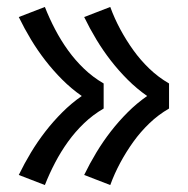

<svg xmlns="http://www.w3.org/2000/svg" viewBox="-20 -616 540 552"><path d="M297 -84 222 -113Q238 -146 257 -177.5Q276 -209 298.5 -238Q321 -267 347 -293Q373 -319 403 -340Q373 -361 347 -387Q321 -413 298.5 -442Q276 -471 257 -502.5Q238 -534 222 -567L297 -596Q309 -563 326 -531.5Q343 -500 363.5 -471.5Q384 -443 409.5 -418.5Q435 -394 466 -376V-304Q435 -286 409.5 -261.5Q384 -237 363.5 -208.5Q343 -180 326 -148.5Q309 -117 297 -84ZM109 -84 34 -113Q50 -146 69 -177.5Q88 -209 110.5 -238Q133 -267 159 -293Q185 -319 215 -340Q185 -361 159 -387Q133 -413 110.5 -442Q88 -471 69 -502.5Q50 -534 34 -567L109 -596Q122 -563 138.5 -531.5Q155 -500 175.5 -471.5Q196 -443 221.5 -418.5Q247 -394 278 -376V-304Q247 -286 221.5 -261.5Q196 -237 175.5 -208.5Q155 -180 138.5 -148.5Q122 -117 109 -84Z"/></svg>

Font: Iosevka Curly Medium
Style: Regular
Weight: 500
Monospace: yes
Designer: Belleve Invis
Foundry: Belleve Invis
Version: Version 22.1.2; ttfautohint (v1.8.4)